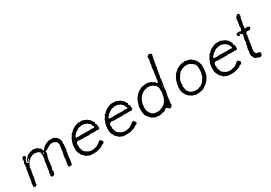

<svg xmlns="http://www.w3.org/2000/svg" viewBox="20 -1651 3594 2551"><g transform="rotate(-30 1817.0 -376.0)"><path d="M226.1 -425.8 239.7 -431.2H244.1L264.2 -435.1Q271 -435.1 274.9 -439H284.2Q305.2 -439 312.5 -435.1Q319.3 -431.2 325.7 -431.6Q332 -432.1 334 -431.2Q335.9 -430.2 337.4 -428.7Q338.9 -426.8 344.7 -422.9Q350.6 -418.9 355.5 -415.5Q359.4 -412.1 368.2 -406.7Q377 -401.4 379.4 -398.4Q382.8 -393.6 383.8 -390.6Q384.8 -387.7 391.6 -377.9Q397.9 -368.2 397 -363.3Q396 -358.4 400.9 -356Q408.2 -356 411.1 -362.3Q414.1 -368.7 425.8 -382.8Q437.5 -397 444.3 -400.9Q451.2 -404.8 453.1 -405.3Q455.1 -405.3 457.5 -407.2Q460 -409.2 467.8 -416Q479 -425.8 485.4 -425.8Q491.7 -425.8 495.1 -427.7Q501 -432.1 504.4 -432.1H509.8Q511.7 -433.1 515.6 -435.5Q519.5 -438 522.5 -438.5Q524.9 -439 528.8 -438Q532.7 -437 534.2 -437L541 -439H562L569.8 -437L580.1 -439L586.9 -437Q599.1 -439 601.1 -438.5Q602.5 -437.5 606.4 -431.6Q610.4 -425.8 615.2 -425.8Q621.1 -425.8 627.9 -418.9Q642.1 -411.1 643.1 -409.7Q644 -408.2 646 -403.3Q649.4 -395.5 660.2 -387.2L664.1 -375Q672.4 -366.7 671.9 -355.5Q670.9 -343.8 672.4 -335.9Q673.8 -328.1 673.8 -323.2L670.9 -305.2L675.8 -292L670.9 -280.8V-245.1Q670.9 -241.7 666 -231.9L668.9 -216.8Q668 -213.9 663.6 -209Q659.2 -204.1 659.2 -201.2L658.2 -171.9L653.8 -160.2Q652.8 -156.2 652.3 -147.5Q651.9 -138.7 650.9 -134.8Q649.9 -131.8 647.9 -128.4Q646 -125 647.5 -115.7Q648.9 -106.4 647 -97.7Q645 -88.9 645.5 -85.4Q646 -82 646 -80.1Q641.1 -75.2 641.1 -68.8L643.1 -55.7L638.2 -42Q637.2 -40 637.7 -34.7Q638.2 -29.3 638.2 -26.9L632.8 -16.1Q629.9 -7.8 627.4 -4.9Q625 -2 611.8 0L594.7 -2.9Q592.3 -2.9 589.4 -2.4Q586.4 -2 583 -4.9Q579.6 -10.3 580.1 -20.5Q581.1 -30.8 581.1 -43.9Q581.1 -67.4 588.9 -75.2Q589.8 -79.1 589.8 -87.4Q589.8 -95.7 590.8 -100.1L596.2 -110.8L594.2 -123L593.3 -139.6L596.2 -152.8Q597.2 -153.3 596.7 -157.2Q596.2 -161.1 599.1 -167Q602.1 -172.9 601.6 -184.1Q600.6 -194.8 608.9 -203.1Q608.9 -206.5 608.9 -210Q614.7 -221.2 611.8 -228.5Q608.9 -236.3 609.9 -240.2Q611.3 -244.1 615.2 -254.9Q619.1 -265.6 619.1 -271L617.2 -291L622.1 -303.2Q625.5 -328.6 620.1 -337.4Q614.7 -346.2 614.3 -351.6Q613.3 -362.8 602.1 -368.7Q590.8 -374.5 589.4 -376Q587.9 -377 585.4 -377Q583 -377 580.6 -377.9Q578.1 -378.9 571.8 -383.8Q565.4 -389.2 554.7 -387.2Q543.9 -385.3 541 -384.8L526.9 -390.1Q522 -389.6 514.2 -383.8Q505.9 -377.9 504.9 -377.4Q503.9 -377 502 -377Q500 -377 498 -377Q498 -373 480.5 -365.2Q462.9 -356.9 460 -355.5Q456.1 -353 454.1 -348.1Q452.6 -342.8 446.8 -344.2Q439 -346.7 435.5 -342.3Q432.1 -337.9 427.2 -338.4Q422.4 -339.4 417.5 -332Q413.1 -324.2 418.9 -317.4Q424.8 -310.5 423.3 -307.6Q421.9 -304.7 419.4 -300.8Q417 -296.9 416.5 -295.4Q416 -293.9 416 -290.5Q416 -287.1 415 -286.1L408.2 -270V-265.1Q400.9 -257.8 400.9 -247.6Q400.9 -237.3 399.9 -233.9L395 -224.1V-209L390.1 -199.2L395 -182.1L388.2 -166Q387.2 -164.1 388.7 -160.6Q390.1 -157.2 389.6 -155.3Q388.2 -149.4 385.7 -145Q383.3 -140.6 385.7 -136.7Q388.2 -132.3 388.2 -128.4Q388.2 -124.5 381.8 -120.1Q380.9 -117.2 381.8 -109.4Q382.8 -101.6 381.8 -98.1Q380.9 -95.2 374 -86.4Q367.2 -77.6 370.1 -72.3Q373 -66.9 376 -58.6Q378.9 -50.3 376 -46.9Q368.7 -39.6 369.6 -28.8Q370.6 -18.1 367.7 -16.6Q365.2 -15.1 364.3 -14.2Q363.3 -13.7 360.8 -9.8Q358.9 -5.9 357.4 -4.9Q353 -2 351.1 -2.4Q349.1 -2.9 344.2 -0.5Q338.9 2 337.4 1.5Q335.9 1 332.5 -0.5Q329.1 -2 328.6 -2.4Q328.1 -2.9 322.3 -2.9Q316.4 -2.9 314.9 -4.9Q313 -7.8 313 -23.9L315.9 -44.9L314.9 -57.1L319.8 -71.8V-76.7Q319.8 -80.1 320.8 -81.1L328.1 -97.2L325.2 -110.8Q328.1 -113.8 329.6 -126Q331.1 -138.2 332.5 -143.1Q334 -147.9 333.5 -153.8Q333 -160.2 333.5 -163.1Q334 -166 336.9 -170.4Q339.8 -174.8 340.8 -179.7Q341.8 -184.6 340.3 -198.2Q338.9 -212.4 340.8 -217.8Q340.8 -223.6 346.2 -227.1Q346.2 -230 345.7 -235.4Q345.2 -240.2 346.2 -243.2Q347.2 -246.1 350.1 -251Q353 -255.9 353 -258.8Q355 -261.7 354 -272.9Q353 -284.2 353.5 -286.6Q354 -289.1 358.9 -298.8Q358.9 -299.8 356.9 -301.8L354 -314.9Q356 -316.9 356 -320.8L354 -335Q354 -352.5 351.1 -356.4Q348.6 -359.4 342.8 -363.3Q336.9 -367.2 331.5 -369.6Q326.2 -372.1 323.7 -374Q316.4 -379.9 296.4 -379.9L278.8 -384.8L264.2 -382.8Q249 -381.8 248 -381.8L238.3 -377Q236.8 -377 235.4 -377Q232.9 -377 227.1 -371.6Q221.2 -366.2 210 -362.3Q199.2 -358.9 196.3 -356.9Q193.4 -355 189.9 -349.1Q187 -342.8 185.1 -340.8Q183.1 -338.9 178.7 -336.9Q173.8 -335 172.9 -334Q171.9 -333 170.9 -330.6Q169.9 -328.1 168.9 -327.1Q168 -326.2 165 -323.7Q161.1 -320.3 159.2 -313Q157.7 -305.7 152.3 -300.8Q147 -295.9 145.5 -293Q144 -290 142.1 -282.2Q139.2 -271 135.3 -266.1Q130.9 -261.2 130.9 -252.4V-241.2L127 -229Q126 -225.6 126.5 -216.8Q127 -208 127 -204.1Q122.1 -199.2 122.1 -196.8L118.2 -165Q118.2 -164.1 115.2 -158.7Q112.3 -153.3 111.8 -138.2Q113.8 -126.5 113.8 -124L107.9 -112.8V-99.1Q107.9 -94.7 104 -86.4Q100.1 -78.1 100.6 -67.9Q101.1 -57.6 96.2 -49.3Q91.3 -41.5 92.8 -29.8Q93.8 -18.1 92.3 -12.2Q90.8 -5.9 85 -2.9Q79.1 0 74.7 2.4Q70.3 4.9 66.9 4.9L56.2 1Q55.2 0 49.3 -1Q43.5 -2 42 -4.4Q40 -6.8 42 -14.6Q43.9 -22.5 43.9 -24.9V-47.9Q43 -58.1 43.9 -59.6Q44.9 -61 48.8 -65.9Q52.7 -70.8 51.8 -80.6Q50.3 -90.8 54.7 -96.2Q59.1 -102.1 59.1 -104L57.1 -120.1L62 -134.8L60.1 -146L64.9 -160.2Q64.9 -161.1 64.5 -165.5Q64 -169.9 64.9 -171.4Q65.9 -172.9 67.4 -175.3Q69.8 -179.2 69.8 -189.5V-199.2L71.8 -209Q72.8 -210.9 72.3 -215.8Q71.8 -220.7 74.7 -224.6Q78.1 -228.5 77.6 -240.7Q77.1 -252.9 77.6 -256.8Q78.1 -260.7 83.5 -267.6Q88.9 -274.4 89.8 -277.8L85 -288.1L89.8 -300.8Q90.8 -305.7 89.4 -322.3Q87.9 -338.9 90.8 -342.8Q90.8 -346.7 98.6 -354.5Q106.4 -362.3 103 -373Q99.1 -379.9 99.1 -382.8L103 -394V-397.5Q103 -402.3 105.5 -406.2Q107.9 -410.2 108.9 -412.1Q109.9 -414.1 110.4 -415.5Q110.8 -417 111.8 -418Q130.9 -434.1 147 -418Q151.9 -413.1 154.3 -407.2Q156.7 -401.4 152.3 -395Q147.9 -387.7 146 -383.8Q144 -379.9 142.6 -378.9Q141.1 -377.9 137.7 -376.5Q131.8 -374 131.8 -369.6V-365.2Q121.6 -331.1 125 -326.7Q128.4 -322.3 133.3 -320.3Q138.2 -318.8 139.2 -315.9Q143.1 -313 146 -313Q148.4 -315.4 152.8 -322.8Q156.7 -330.1 159.7 -333.5Q162.6 -336.9 173.8 -352.1Q173.8 -354 170.4 -360.4Q167 -366.2 165.5 -367.2Q164.1 -368.2 162.1 -366.2Q160.2 -364.3 160.2 -362.3Q160.2 -360.4 160.6 -353.5Q161.1 -347.2 160.6 -346.7Q160.2 -346.2 152.3 -335.4Q144.5 -325.2 140.6 -330.1Q136.7 -335 137.2 -336.9Q138.2 -338.9 141.1 -341.8Q145.5 -346.2 144.5 -355Q143.6 -363.8 150.9 -370.1Q158.2 -376 159.2 -377.4Q160.2 -378.9 169.9 -386.2Q176.8 -399.9 185.1 -405.3Q193.4 -410.6 206.5 -418Q221.2 -425.8 226.1 -425.8ZM377 -335Q370.1 -332 373 -323.2Q377 -318.4 381.8 -319.3Q386.7 -320.3 387.7 -326.2Q388.7 -331.1 384.8 -334Q381.8 -336.9 377 -335Z M949.7 -439Q957 -439 972.7 -446.8H988.8Q1010.7 -446.8 1017.6 -446.3Q1024.4 -445.8 1032.2 -446.8Q1040 -447.8 1047.9 -445.8Q1054.7 -443.8 1055.7 -443.8L1073.7 -434.1H1076.7L1094.7 -425.8H1098.1Q1105 -425.8 1135.7 -397Q1150.4 -389.6 1150.4 -381.8V-376Q1152.3 -374 1157.7 -370.1Q1163.1 -366.2 1164.1 -360.8Q1165 -354 1171.9 -346.7Q1179.2 -339.4 1173.3 -327.1Q1167.5 -314.9 1175.8 -314.9H1177.7Q1183.6 -313 1183.6 -305.2Q1183.6 -297.4 1188.5 -290V-274.9Q1188.5 -273.4 1189.5 -261.7Q1190.4 -250 1189 -246.6Q1187.5 -243.2 1186.5 -242.2Q1185.5 -241.2 1183.1 -240.2Q1180.7 -239.3 1172.9 -234.4Q1165 -229.5 1154.8 -232.9L1139.6 -237.8L1129.4 -234.9Q1119.6 -234.9 1110.4 -234.9L1081.1 -233.9Q1073.7 -233.9 1067.4 -234.9L1054.7 -240.2L1040.5 -232.9Q1038.6 -231.9 1035.2 -233.4Q1031.7 -234.9 1030.8 -234.9L1017.6 -231.9L999 -234.9L983.4 -232.9L973.6 -234.9H951.7L946.8 -236.8L940.4 -234.9Q930.7 -234.9 920.4 -234.4Q910.2 -233.9 903.8 -235.8Q897.5 -237.8 895 -236.8Q890.1 -234.9 885.7 -234.9Q881.3 -234.9 874.5 -240.2Q859.9 -242.7 856.4 -239.3Q851.6 -234.9 848.1 -234.9H844.7Q838.9 -231.9 835.4 -225.1Q825.7 -201.2 827.6 -189.9L832.5 -176.8Q825.7 -147 837.9 -130.9Q840.3 -127.4 840.3 -122.6V-118.2Q842.3 -112.8 845.2 -107.9Q848.6 -103 848.1 -99.1Q847.7 -93.8 852.1 -90.8Q856.4 -87.9 866.7 -77.6Q877 -67.4 880.9 -66.4Q884.8 -65.4 886.7 -64Q888.7 -63 891.6 -59.6Q894.5 -56.2 896.5 -55.2Q898.4 -54.2 902.3 -53.2Q906.2 -52.2 913.6 -48.3Q920.9 -44.4 926.8 -43.9L944.3 -40Q958 -37.1 970.7 -39.1Q983.4 -41 988.3 -41Q993.2 -41 994.6 -41.5Q998 -42.5 1001.5 -44.9Q1004.9 -47.4 1013.2 -45.9Q1021 -44.9 1036.6 -52.7Q1052.7 -61 1059.1 -66.4Q1065.4 -71.8 1067.9 -72.3Q1074.7 -74.2 1078.1 -78.6Q1081.5 -83 1082.5 -84Q1083.5 -85 1087.4 -87.4Q1091.8 -89.8 1096.7 -94.7Q1101.6 -99.6 1106.4 -101.1L1119.6 -98.1Q1128.4 -98.1 1129.4 -96.7Q1130.4 -95.7 1131.8 -90.8Q1133.8 -85 1139.6 -79.6Q1157.2 -64.5 1134.8 -43.9Q1124.5 -36.1 1118.2 -36.1Q1111.8 -36.1 1106.9 -32.2Q1101.6 -28.3 1090.8 -19Q1080.1 -10.3 1067.4 -9.8Q1056.2 -4.9 1050.8 -3.9Q1045.4 -2.9 1040 0Q1034.7 2.9 1029.3 2.9Q1023.4 2.9 1020.5 3.4Q1017.6 3.9 1011.2 6.8Q1004.9 9.8 1001.5 9.8L986.3 7.8L978.5 9.8Q951.7 9.8 924.8 9.8L917.5 7.8Q898.9 7.8 892.1 3.9Q884.8 0 876 -3.4Q867.2 -6.8 866.7 -7.8Q855.5 -9.8 850.6 -13.2Q845.7 -16.6 837.4 -28.3Q829.6 -40 825.7 -42Q821.8 -43.9 818.8 -45.9Q815.4 -47.9 807.6 -56.6Q799.8 -65.4 798.8 -67.9Q797.9 -69.3 798.8 -74.2Q799.3 -79.1 797.9 -81.1Q796.4 -83 786.6 -92.8L785.6 -102.1Q776.9 -110.8 777.3 -116.7Q778.3 -122.1 778.3 -124L773.4 -132.8Q771.5 -138.7 771.5 -146.5L773.4 -176.8L770.5 -190.9L775.4 -207Q775.4 -208 773.9 -212.4Q772.5 -216.8 773.4 -225.1Q780.8 -237.8 780.8 -248.5Q780.8 -259.3 787.1 -269.5Q793.5 -279.8 793.5 -283.7Q793.5 -287.1 793.9 -288.1Q794.4 -289.1 795.4 -290.5Q796.4 -292 797.4 -293.5Q798.3 -294.9 798.8 -296.4Q799.3 -297.9 798.8 -301.3Q798.8 -304.7 800.8 -308.6Q802.7 -312.5 812 -324.2Q824.2 -339.4 826.2 -347.2Q827.6 -355 835.4 -363.8Q843.8 -372.1 849.1 -373.5Q854.5 -375 856 -376.5Q858.4 -378.9 861.8 -385.7Q865.2 -392.6 871.6 -395.5Q879.9 -399.4 891.1 -410.2Q902.3 -420.9 913.6 -420.9Q917 -422.4 931.6 -433.1L939.5 -434.1Q944.8 -434.1 949.7 -439ZM946.8 -289.1Q953.6 -287.1 969.7 -287.1L978.5 -285.2L997.6 -289.1Q998.5 -289.1 1010.7 -284.2L1028.3 -287.1L1039.6 -284.2L1049.8 -286.1L1058.6 -284.2L1072.8 -288.1Q1074.7 -288.1 1079.1 -287.1Q1083.5 -286.1 1090.3 -288.1Q1097.7 -290 1100.1 -289.6Q1102.5 -289.1 1107.4 -287.6Q1112.3 -286.1 1119.6 -284.2Q1127 -282.2 1132.8 -285.6Q1138.7 -289.1 1139.6 -294.9Q1140.1 -300.8 1133.3 -308.6Q1126.5 -316.4 1126.5 -322.8V-330.1Q1125.5 -333 1121.1 -337.9Q1116.7 -342.8 1112.8 -348.6Q1106 -359.4 1098.6 -359.9Q1096.7 -362.3 1088.4 -371.1Q1080.1 -379.9 1070.8 -379.9Q1069.3 -381.3 1062.5 -384.8Q1053.7 -384.8 1050.3 -388.7Q1046.9 -392.6 1044.9 -392.1Q1022 -392.1 1010.3 -394.5Q998.5 -397 996.6 -394Q981.4 -388.2 978.5 -387.2L966.8 -388.2Q956.1 -388.2 947.8 -379.9Q940.4 -379.9 936.5 -376Q933.6 -375 906.7 -354Q904.8 -353 898.4 -351.6Q892.1 -350.1 888.7 -343.3Q885.7 -335.9 882.8 -333.5Q879.9 -331.1 876.5 -327.6Q864.7 -317.4 858.4 -307.1V-299.8Q857.4 -298.8 857.4 -296.9L856.4 -293Q857.9 -284.7 865.2 -286.6Q872.6 -289.1 874.5 -288.1L895.5 -284.2L921.4 -287.1L931.6 -286.1Z M1457.5 -439Q1464.8 -439 1480.5 -446.8H1496.6Q1518.6 -446.8 1525.4 -446.3Q1532.2 -445.8 1540 -446.8Q1547.9 -447.8 1555.7 -445.8Q1562.5 -443.8 1563.5 -443.8L1581.5 -434.1H1584.5L1602.5 -425.8H1606Q1612.8 -425.8 1643.6 -397Q1658.2 -389.6 1658.2 -381.8V-376Q1660.2 -374 1665.5 -370.1Q1670.9 -366.2 1671.9 -360.8Q1672.9 -354 1679.7 -346.7Q1687 -339.4 1681.2 -327.1Q1675.3 -314.9 1683.6 -314.9H1685.5Q1691.4 -313 1691.4 -305.2Q1691.4 -297.4 1696.3 -290V-274.9Q1696.3 -273.4 1697.3 -261.7Q1698.2 -250 1696.8 -246.6Q1695.3 -243.2 1694.3 -242.2Q1693.4 -241.2 1690.9 -240.2Q1688.5 -239.3 1680.7 -234.4Q1672.9 -229.5 1662.6 -232.9L1647.5 -237.8L1637.2 -234.9Q1627.4 -234.9 1618.2 -234.9L1588.9 -233.9Q1581.5 -233.9 1575.2 -234.9L1562.5 -240.2L1548.3 -232.9Q1546.4 -231.9 1543 -233.4Q1539.6 -234.9 1538.6 -234.9L1525.4 -231.9L1506.8 -234.9L1491.2 -232.9L1481.4 -234.9H1459.5L1454.6 -236.8L1448.2 -234.9Q1438.5 -234.9 1428.2 -234.4Q1418 -233.9 1411.6 -235.8Q1405.3 -237.8 1402.8 -236.8Q1397.9 -234.9 1393.6 -234.9Q1389.2 -234.9 1382.3 -240.2Q1367.7 -242.7 1364.3 -239.3Q1359.4 -234.9 1356 -234.9H1352.5Q1346.7 -231.9 1343.3 -225.1Q1333.5 -201.2 1335.4 -189.9L1340.3 -176.8Q1333.5 -147 1345.7 -130.9Q1348.1 -127.4 1348.1 -122.6V-118.2Q1350.1 -112.8 1353 -107.9Q1356.4 -103 1356 -99.1Q1355.5 -93.8 1359.9 -90.8Q1364.3 -87.9 1374.5 -77.6Q1384.8 -67.4 1388.7 -66.4Q1392.6 -65.4 1394.5 -64Q1396.5 -63 1399.4 -59.6Q1402.3 -56.2 1404.3 -55.2Q1406.2 -54.2 1410.2 -53.2Q1414.1 -52.2 1421.4 -48.3Q1428.7 -44.4 1434.6 -43.9L1452.1 -40Q1465.8 -37.1 1478.5 -39.1Q1491.2 -41 1496.1 -41Q1501 -41 1502.4 -41.5Q1505.9 -42.5 1509.3 -44.9Q1512.7 -47.4 1521 -45.9Q1528.8 -44.9 1544.4 -52.7Q1560.5 -61 1566.9 -66.4Q1573.2 -71.8 1575.7 -72.3Q1582.5 -74.2 1585.9 -78.6Q1589.4 -83 1590.3 -84Q1591.3 -85 1595.2 -87.4Q1599.6 -89.8 1604.5 -94.7Q1609.4 -99.6 1614.3 -101.1L1627.4 -98.1Q1636.2 -98.1 1637.2 -96.7Q1638.2 -95.7 1639.6 -90.8Q1641.6 -85 1647.5 -79.6Q1665 -64.5 1642.6 -43.9Q1632.3 -36.1 1626 -36.1Q1619.6 -36.1 1614.7 -32.2Q1609.4 -28.3 1598.6 -19Q1587.9 -10.3 1575.2 -9.8Q1564 -4.9 1558.6 -3.9Q1553.2 -2.9 1547.9 0Q1542.5 2.9 1537.1 2.9Q1531.2 2.9 1528.3 3.4Q1525.4 3.9 1519 6.8Q1512.7 9.8 1509.3 9.8L1494.1 7.8L1486.3 9.8Q1459.5 9.8 1432.6 9.8L1425.3 7.8Q1406.7 7.8 1399.9 3.9Q1392.6 0 1383.8 -3.4Q1375 -6.8 1374.5 -7.8Q1363.3 -9.8 1358.4 -13.2Q1353.5 -16.6 1345.2 -28.3Q1337.4 -40 1333.5 -42Q1329.6 -43.9 1326.7 -45.9Q1323.2 -47.9 1315.4 -56.6Q1307.6 -65.4 1306.6 -67.9Q1305.7 -69.3 1306.6 -74.2Q1307.1 -79.1 1305.7 -81.1Q1304.2 -83 1294.4 -92.8L1293.5 -102.1Q1284.7 -110.8 1285.2 -116.7Q1286.1 -122.1 1286.1 -124L1281.2 -132.8Q1279.3 -138.7 1279.3 -146.5L1281.2 -176.8L1278.3 -190.9L1283.2 -207Q1283.2 -208 1281.7 -212.4Q1280.3 -216.8 1281.2 -225.1Q1288.6 -237.8 1288.6 -248.5Q1288.6 -259.3 1294.9 -269.5Q1301.3 -279.8 1301.3 -283.7Q1301.3 -287.1 1301.8 -288.1Q1302.2 -289.1 1303.2 -290.5Q1304.2 -292 1305.2 -293.5Q1306.2 -294.9 1306.6 -296.4Q1307.1 -297.9 1306.6 -301.3Q1306.6 -304.7 1308.6 -308.6Q1310.5 -312.5 1319.8 -324.2Q1332 -339.4 1334 -347.2Q1335.4 -355 1343.3 -363.8Q1351.6 -372.1 1356.9 -373.5Q1362.3 -375 1363.8 -376.5Q1366.2 -378.9 1369.6 -385.7Q1373 -392.6 1379.4 -395.5Q1387.7 -399.4 1398.9 -410.2Q1410.2 -420.9 1421.4 -420.9Q1424.8 -422.4 1439.5 -433.1L1447.3 -434.1Q1452.6 -434.1 1457.5 -439ZM1454.6 -289.1Q1461.4 -287.1 1477.5 -287.1L1486.3 -285.2L1505.4 -289.1Q1506.3 -289.1 1518.6 -284.2L1536.1 -287.1L1547.4 -284.2L1557.6 -286.1L1566.4 -284.2L1580.6 -288.1Q1582.5 -288.1 1586.9 -287.1Q1591.3 -286.1 1598.1 -288.1Q1605.5 -290 1607.9 -289.6Q1610.4 -289.1 1615.2 -287.6Q1620.1 -286.1 1627.4 -284.2Q1634.8 -282.2 1640.6 -285.6Q1646.5 -289.1 1647.5 -294.9Q1647.9 -300.8 1641.1 -308.6Q1634.3 -316.4 1634.3 -322.8V-330.1Q1633.3 -333 1628.9 -337.9Q1624.5 -342.8 1620.6 -348.6Q1613.8 -359.4 1606.4 -359.9Q1604.5 -362.3 1596.2 -371.1Q1587.9 -379.9 1578.6 -379.9Q1577.1 -381.3 1570.3 -384.8Q1561.5 -384.8 1558.1 -388.7Q1554.7 -392.6 1552.7 -392.1Q1529.8 -392.1 1518.1 -394.5Q1506.3 -397 1504.4 -394Q1489.3 -388.2 1486.3 -387.2L1474.6 -388.2Q1463.9 -388.2 1455.6 -379.9Q1448.2 -379.9 1444.3 -376Q1441.4 -375 1414.6 -354Q1412.6 -353 1406.2 -351.6Q1399.9 -350.1 1396.5 -343.3Q1393.6 -335.9 1390.6 -333.5Q1387.7 -331.1 1384.3 -327.6Q1372.6 -317.4 1366.2 -307.1V-299.8Q1365.2 -298.8 1365.2 -296.9L1364.3 -293Q1365.7 -284.7 1373 -286.6Q1380.4 -289.1 1382.3 -288.1L1403.3 -284.2L1429.2 -287.1L1439.5 -286.1Z M2173.3 -393.1Q2173.3 -399.4 2174.3 -407.2Q2175.3 -415 2175.3 -437L2183.1 -459L2181.2 -473.1L2185.1 -483.9Q2186 -487.3 2185.5 -494.1Q2185.1 -504.4 2189.9 -519.5Q2194.8 -534.7 2193.8 -546.4Q2193.4 -558.6 2193.4 -564Q2198.2 -568.8 2198.2 -571.3Q2198.2 -574.2 2197.3 -576.2Q2196.3 -578.1 2194.8 -580.1Q2193.4 -582 2194.3 -584L2201.2 -601.1V-613.8Q2206.1 -618.2 2206.1 -624V-648.9Q2207 -650.9 2209 -654.3Q2210.9 -658.2 2211.9 -660.2Q2212.9 -662.1 2211.9 -668Q2211.4 -673.8 2212.4 -675.8L2221.2 -706.1L2216.3 -721.2L2219.2 -734.9V-744.6Q2219.2 -755.9 2247.1 -767.1Q2248 -769 2258.3 -765.1Q2286.1 -760.3 2288.1 -743.2Q2289.1 -739.3 2284.7 -732.9Q2280.3 -726.6 2279.8 -712.4Q2279.3 -698.2 2271 -682.1Q2270 -677.7 2270.5 -669.9Q2271 -662.1 2271 -658.2L2263.2 -634.8Q2263.2 -631.8 2264.6 -627.9Q2266.1 -624 2265.6 -622.1Q2265.1 -620.1 2263.2 -617.2Q2261.2 -614.3 2260.7 -612.3Q2260.3 -610.4 2260.7 -606.4Q2261.2 -602.1 2260.3 -600.6Q2259.3 -599.1 2256.3 -596.2Q2253.4 -593.3 2253.4 -590.8L2255.4 -580.1Q2256.8 -557.6 2251 -548.3Q2245.1 -539.1 2245.1 -535.2L2247.1 -519L2241.2 -505.9Q2240.2 -502 2240.2 -493.7V-480Q2239.3 -479 2238.8 -477.5Q2238.3 -476.1 2236.3 -473.1Q2234.4 -470.2 2234.4 -467.8L2235.4 -443.8Q2234.4 -441.9 2230.5 -436.5Q2226.6 -431.2 2226.1 -427.2Q2225.1 -423.3 2226.1 -410.2Q2227.1 -397 2227.1 -391.1Q2222.2 -381.3 2222.2 -380.9L2219.2 -342.8Q2219.2 -339.8 2216.3 -333.5Q2213.4 -327.1 2213.9 -321.3Q2214.4 -315.4 2213.9 -313.5Q2213.4 -311 2211.9 -307.1Q2209 -299.8 2208.5 -287.1Q2208 -274.4 2204.6 -262.2Q2201.2 -249.5 2204.1 -246.1Q2205.6 -227.5 2201.7 -219.7Q2197.3 -211.9 2196.3 -209Q2195.3 -206.1 2195.8 -198.7Q2196.8 -186.5 2191.4 -176.3Q2186 -165.5 2186 -145L2182.1 -124L2183.1 -113.8V-108.9Q2181.2 -91.8 2180.2 -87.9L2176.3 -77.1Q2175.3 -75.2 2175.8 -69.8Q2176.3 -64.5 2174.8 -57.6Q2173.3 -51.3 2174.8 -44.9Q2176.3 -38.6 2173.3 -32.7Q2170.4 -26.9 2170.4 -24.9V-22Q2154.3 -5.9 2150.4 -5.9L2147 -4.9Q2146 -4.9 2141.6 -2.4Q2132.3 2.4 2124.5 -7.3Q2118.7 -16.6 2106 -22Q2105 -22.9 2101.6 -27.8Q2098.1 -32.7 2095.2 -33.2L2078.1 -25.9H2075.2Q2068.8 -22.5 2061.5 -14.2Q2054.2 -5.9 2049.3 -5.9L2034.2 -1L2022.9 -2.9Q2017.1 -1 1997.6 5.9Q1978 12.7 1966.3 10.7Q1954.1 8.8 1951.7 8.3Q1949.2 7.8 1947.3 7.3Q1945.3 6.8 1943.4 6.8L1923.3 5.9Q1909.2 8.3 1899.4 1Q1889.2 -5.9 1884.3 -7.8Q1878.9 -9.8 1868.2 -15.6Q1857.4 -21.5 1850.6 -26.4Q1843.8 -31.7 1833 -47.4Q1822.3 -63 1817.4 -65.9Q1812.5 -68.8 1808.6 -76.7Q1805.2 -84 1804.7 -85.4Q1804.2 -86.9 1799.8 -92.8Q1792 -103 1793 -115.2Q1793.9 -127.4 1792 -130.9Q1790 -134.3 1785.2 -144Q1785.2 -147.9 1787.1 -166L1785.2 -186L1788.1 -193.8Q1788.1 -198.7 1787.1 -212.4Q1786.1 -226.1 1787.1 -230Q1788.1 -233.9 1793 -241.2V-252Q1798.8 -259.8 1800.3 -265.6Q1802.2 -272 1803.2 -274.4Q1804.2 -276.9 1807.6 -290Q1811 -303.2 1815.4 -309.1Q1819.3 -314.5 1819.3 -321.8Q1825.2 -333 1835 -344.7Q1844.7 -356.4 1848.6 -361.8Q1852.1 -367.2 1854 -370.1Q1856 -373 1863.8 -378.9Q1871.6 -384.8 1876 -390.6Q1880.9 -397 1884.3 -399.9Q1887.7 -402.8 1898.9 -409.2Q1910.2 -415 1926.8 -424.8Q1943.4 -434.6 1949.7 -435.1L1959 -436H1963.9Q1968.3 -436 1980 -441.9H1992.7Q2003.9 -441.9 2017.1 -444.8Q2030.3 -447.8 2036.1 -446.8L2047.4 -441.9Q2077.1 -442.4 2107.4 -418.9Q2119.1 -410.2 2126 -408.2Q2132.8 -406.7 2137.2 -401.9Q2142.1 -397 2144.5 -393.1Q2147 -389.2 2147.9 -386.2Q2149.4 -382.8 2151.4 -379.9Q2153.3 -377 2158.2 -377Q2163.1 -377 2165 -378.9Q2167 -380.9 2167.5 -383.3Q2168 -385.7 2168.9 -387.2Q2168.9 -388.7 2173.3 -393.1ZM2194.3 -314.9Q2187.5 -313 2189 -304.2Q2189 -300.3 2193.4 -300.8Q2199.2 -301.8 2196.3 -313ZM2003.9 -394Q1998 -386.2 1990.2 -386.2L1974.1 -384.8Q1973.1 -384.8 1970.7 -382.8Q1966.8 -379.9 1961.9 -380.4Q1950.7 -381.8 1915 -351.1Q1913.1 -349.1 1905.3 -344.7Q1897.5 -340.3 1895.5 -335Q1893.1 -329.6 1882.8 -316.9Q1873 -303.7 1873 -298.3Q1873 -293 1872.1 -291Q1871.1 -289.1 1869.6 -287.1Q1868.2 -285.2 1865.7 -283.2Q1863.3 -281.2 1861.8 -278.8Q1860.4 -276.4 1859.9 -272.9Q1859.4 -270 1856.4 -265.1Q1853.5 -259.8 1853.5 -253.9Q1853 -248 1852.1 -246.1L1847.2 -233.9V-207Q1847.2 -201.7 1842.3 -187L1845.2 -168.9L1843.3 -160.2L1847.2 -140.1Q1848.1 -138.2 1847.7 -133.3Q1847.2 -128.4 1867.2 -98.1Q1880.4 -74.2 1887.2 -69.3Q1894 -64.5 1905.3 -59.6Q1916.5 -55.2 1926.3 -49.8Q1940.9 -46.9 1950.2 -46.9L1958 -44.9L1975.1 -46.9L1985.4 -44.9L1993.2 -46.9H1999Q2005.9 -46.9 2010.7 -50.3Q2015.6 -53.7 2018.1 -54.7Q2020 -55.7 2022.9 -55.2Q2026.4 -55.2 2027.3 -55.7Q2028.3 -56.2 2030.8 -58.6Q2035.2 -63 2039.6 -63H2043.9Q2045.9 -64 2047.9 -65.4Q2049.8 -66.9 2052.2 -67.9Q2054.2 -68.8 2056.2 -70.8Q2058.6 -72.3 2065.4 -76.2Q2072.3 -80.1 2075.2 -82Q2078.1 -84 2083 -89.4Q2087.9 -94.7 2089.8 -96.7Q2091.8 -98.6 2095.2 -100.6Q2098.1 -102.1 2099.1 -103.5Q2100.1 -105 2101.6 -108.4Q2103 -111.3 2106.9 -118.2Q2110.4 -125 2116.2 -134.8Q2122.1 -144.5 2126 -148.9Q2127.9 -152.8 2131.3 -168Q2134.8 -183.1 2139.2 -188Q2140.1 -192.4 2140.6 -202.1Q2141.1 -214.4 2147 -231.9V-246.1L2149.4 -262.2Q2146 -274.4 2146 -280.3L2147 -303.2Q2147 -315.4 2146 -317.4Q2145 -319.3 2140.6 -321.8Q2133.8 -326.7 2132.8 -338.4Q2131.8 -350.1 2127.4 -351.6Q2114.7 -355.5 2113.8 -358.4Q2113.3 -360.8 2112.3 -361.8Q2110.4 -362.8 2108.9 -363.8Q2107.4 -365.2 2104.5 -366.2Q2101.6 -367.2 2093.3 -374Q2084.5 -380.9 2078.1 -381.3Q2072.3 -382.3 2066.4 -387.2Q2060.5 -392.1 2058.6 -392.6Q2056.6 -393.1 2049.8 -392.1Q2043 -391.1 2037.1 -391.1Q2031.2 -391.1 2018.6 -393.6Q2005.9 -396 2003.9 -394Z M2370.1 -194.8Q2377 -215.3 2377 -226.6Q2377 -237.8 2381.8 -245.6Q2386.7 -253.4 2385.7 -260.3Q2385.3 -267.1 2386.2 -269.5Q2387.2 -272 2390.6 -276.4Q2396 -283.2 2396.5 -294.4Q2397 -306.2 2404.3 -311.5Q2411.1 -317.4 2414.6 -327.6Q2418 -337.9 2422.9 -344.2Q2428.2 -350.1 2429.2 -352.1Q2430.2 -354 2432.1 -357.4Q2434.1 -360.8 2436.5 -365.7Q2439 -370.6 2444.8 -372.1Q2450.2 -373 2452.1 -375Q2454.1 -377 2456.1 -381.3Q2458 -385.7 2460 -388.2L2470.2 -393.1Q2495.1 -418 2500 -418H2507.3Q2514.2 -424.8 2520 -424.8Q2525.9 -424.8 2534.7 -432.1Q2543.5 -439.5 2551.8 -438.5Q2559.6 -438 2561.5 -438Q2563.5 -438 2571.3 -443.8H2586.4Q2606.9 -443.8 2612.3 -449.2Q2615.2 -450.2 2620.1 -447.3Q2625 -444.3 2626 -443.8L2638.2 -445.8Q2641.1 -445.8 2645 -441.4Q2648.9 -437 2659.2 -438Q2668.9 -439 2672.9 -438.5Q2676.8 -438 2683.1 -432.1L2690.9 -431.2Q2694.8 -431.2 2696.3 -428.2Q2697.8 -424.3 2702.1 -422.9Q2706.5 -421.4 2712.9 -415Q2719.2 -408.7 2725.1 -405.3Q2731.4 -401.9 2737.3 -394Q2743.2 -386.2 2748 -382.8Q2752.9 -378.9 2753.9 -377L2755.4 -370.1Q2757.3 -367.2 2761.2 -363.3Q2765.1 -359.4 2768.1 -355.5Q2771 -351.1 2772.9 -344.2Q2775.4 -336.9 2778.3 -330.6Q2781.2 -324.2 2781.2 -320.3V-315.9L2788.1 -296.9Q2790.5 -276.4 2786.1 -257.3Q2789.1 -245.6 2788.1 -231.9L2783.2 -219.7L2786.1 -204.1Q2786.1 -199.2 2783.2 -199.2Q2783.2 -194.3 2783.2 -189.9Q2780.3 -181.2 2780.8 -175.8Q2781.2 -170.4 2778.3 -165.5Q2775.4 -160.2 2775.9 -152.8Q2776.4 -145.5 2772.9 -141.1Q2768.1 -135.3 2764.6 -124.5Q2761.2 -114.3 2752 -104Q2742.2 -93.8 2742.2 -86.9Q2742.2 -80.1 2733.4 -74.7Q2724.6 -69.3 2723.6 -67.4Q2722.2 -65.4 2721.2 -64Q2720.2 -62 2719.7 -60.5Q2718.8 -57.1 2711.4 -53.7Q2704.1 -50.3 2701.2 -44.4Q2698.2 -38.6 2691.4 -33.2Q2684.1 -27.8 2679.2 -27.8Q2669.4 -24.4 2656.7 -13.2Q2644 -2 2637.2 -2L2624 2.9Q2621.1 3.9 2609.9 4.4Q2598.6 4.9 2596.2 7.8Q2593.3 10.7 2590.8 11.7Q2588.4 12.7 2573.7 11.7Q2559.1 11.2 2555.2 11.2L2538.1 16.1L2531.2 14.2Q2530.3 13.2 2525.9 13.7Q2521.5 14.2 2514.6 10.3Q2507.8 5.9 2500.5 5.9Q2493.2 5.9 2482.4 1.5Q2471.2 -2.9 2468.8 -5.4Q2461.4 -12.7 2445.8 -20.5Q2430.2 -28.3 2426.8 -34.2Q2422.9 -39.6 2420.4 -42Q2418 -44.9 2417 -46.9Q2416 -47.9 2407.7 -53.7Q2399.4 -59.6 2398.4 -67.9Q2397 -76.2 2396.5 -78.6Q2396 -81.1 2395 -83Q2394 -85 2391.6 -85.9Q2380.4 -90.3 2382.3 -99.6Q2383.8 -108.9 2378.9 -114.7Q2374 -120.1 2373 -123Q2372.1 -126 2372.6 -134.8Q2373 -143.6 2373 -147Q2370.1 -149.9 2370.1 -154.8L2372.1 -183.1ZM2650.9 -384.8Q2646.5 -384.8 2640.6 -387.2Q2634.8 -389.6 2630.9 -389.6Q2627 -389.2 2624 -390.6Q2620.1 -392.1 2615.2 -392.1Q2607.4 -389.2 2585 -389.2Q2583 -391.1 2576.2 -391.1L2560.1 -381.8H2554.2Q2550.3 -381.8 2548.8 -381.3Q2547.4 -380.9 2529.3 -369.1Q2510.7 -357.4 2501 -353.5Q2491.2 -350.1 2491.2 -342.8Q2491.2 -338.4 2482.4 -330.6Q2473.6 -323.2 2471.7 -319.3Q2469.2 -315.4 2465.3 -307.6Q2461.9 -298.8 2460 -295.9Q2458 -293 2454.1 -288.1Q2450.2 -283.2 2448.7 -280.3Q2447.3 -277.3 2446.3 -273.4Q2444.8 -267.6 2441.9 -264.6Q2439 -261.7 2439.5 -256.8Q2439.9 -252 2439.5 -250.5Q2439 -249 2437.5 -247.1Q2436 -245.1 2435.1 -243.7Q2434.1 -242.2 2433.6 -240.2Q2433.1 -238.3 2432.1 -233.4Q2431.2 -228.5 2431.6 -212.4Q2432.1 -195.8 2432.1 -189.9L2427.2 -174.8Q2425.8 -161.1 2428.2 -156.7Q2430.2 -152.8 2431.2 -150.4Q2432.1 -147.9 2432.6 -146Q2433.1 -144 2432.6 -138.2Q2432.1 -132.3 2432.1 -129.9L2439 -107.9Q2439.9 -106.9 2439.9 -104.5V-101.1L2452.1 -88.9Q2452.1 -80.1 2460 -75.7Q2467.8 -71.3 2474.6 -63Q2484.9 -50.8 2494.6 -50.8H2498Q2501 -48.8 2504.9 -47.4Q2508.8 -45.9 2512.7 -43Q2517.1 -40 2524.4 -40.5Q2531.2 -41 2546.9 -38.6Q2562.5 -36.1 2571.3 -37.6Q2581.1 -39.1 2584.5 -40.5Q2587.9 -42 2590.8 -42H2596.2L2612.3 -50.8H2618.2Q2622.1 -50.8 2624 -51.8Q2664.1 -70.8 2687 -106Q2691.9 -113.8 2693.4 -115.2V-117.2Q2693.4 -119.1 2703.1 -131.3Q2712.9 -143.6 2713.4 -147.9Q2714.4 -152.3 2716.8 -157.7Q2719.2 -163.1 2719.7 -167.5Q2720.2 -171.9 2720.2 -175.8Q2720.2 -182.6 2725.6 -191.9Q2731 -200.7 2731 -203.1L2731.9 -232.9L2736.3 -246.1L2731 -259.8L2736.3 -273.9Q2736.3 -276.4 2731 -285.2V-304.2Q2722.7 -323.2 2720.7 -332Q2718.8 -340.8 2712.9 -341.8Q2704.1 -343.8 2700.7 -351.6Q2697.3 -359.9 2686 -364.7Q2674.3 -369.1 2665 -377Q2655.8 -384.8 2650.9 -384.8Z M3063 -439Q3070.3 -439 3085.9 -446.8H3102.1Q3124 -446.8 3130.9 -446.3Q3137.7 -445.8 3145.5 -446.8Q3153.3 -447.8 3161.1 -445.8Q3168 -443.8 3168.9 -443.8L3187 -434.1H3189.9L3208 -425.8H3211.4Q3218.3 -425.8 3249 -397Q3263.7 -389.6 3263.7 -381.8V-376Q3265.6 -374 3271 -370.1Q3276.4 -366.2 3277.3 -360.8Q3278.3 -354 3285.2 -346.7Q3292.5 -339.4 3286.6 -327.1Q3280.8 -314.9 3289.1 -314.9H3291Q3296.9 -313 3296.9 -305.2Q3296.9 -297.4 3301.8 -290V-274.9Q3301.8 -273.4 3302.7 -261.7Q3303.7 -250 3302.2 -246.6Q3300.8 -243.2 3299.8 -242.2Q3298.8 -241.2 3296.4 -240.2Q3293.9 -239.3 3286.1 -234.4Q3278.3 -229.5 3268.1 -232.9L3252.9 -237.8L3242.7 -234.9Q3232.9 -234.9 3223.6 -234.9L3194.3 -233.9Q3187 -233.9 3180.7 -234.9L3168 -240.2L3153.8 -232.9Q3151.9 -231.9 3148.4 -233.4Q3145 -234.9 3144 -234.9L3130.9 -231.9L3112.3 -234.9L3096.7 -232.9L3086.9 -234.9H3064.9L3060.1 -236.8L3053.7 -234.9Q3043.9 -234.9 3033.7 -234.4Q3023.4 -233.9 3017.1 -235.8Q3010.7 -237.8 3008.3 -236.8Q3003.4 -234.9 2999 -234.9Q2994.6 -234.9 2987.8 -240.2Q2973.1 -242.7 2969.7 -239.3Q2964.8 -234.9 2961.4 -234.9H2958Q2952.1 -231.9 2948.7 -225.1Q2939 -201.2 2940.9 -189.9L2945.8 -176.8Q2939 -147 2951.2 -130.9Q2953.6 -127.4 2953.6 -122.6V-118.2Q2955.6 -112.8 2958.5 -107.9Q2961.9 -103 2961.4 -99.1Q2960.9 -93.8 2965.3 -90.8Q2969.7 -87.9 2980 -77.6Q2990.2 -67.4 2994.1 -66.4Q2998 -65.4 3000 -64Q3002 -63 3004.9 -59.6Q3007.8 -56.2 3009.8 -55.2Q3011.7 -54.2 3015.6 -53.2Q3019.5 -52.2 3026.9 -48.3Q3034.2 -44.4 3040 -43.9L3057.6 -40Q3071.3 -37.1 3084 -39.1Q3096.7 -41 3101.6 -41Q3106.4 -41 3107.9 -41.5Q3111.3 -42.5 3114.7 -44.9Q3118.2 -47.4 3126.5 -45.9Q3134.3 -44.9 3149.9 -52.7Q3166 -61 3172.4 -66.4Q3178.7 -71.8 3181.2 -72.3Q3188 -74.2 3191.4 -78.6Q3194.8 -83 3195.8 -84Q3196.8 -85 3200.7 -87.4Q3205.1 -89.8 3210 -94.7Q3214.8 -99.6 3219.7 -101.1L3232.9 -98.1Q3241.7 -98.1 3242.7 -96.7Q3243.7 -95.7 3245.1 -90.8Q3247.1 -85 3252.9 -79.6Q3270.5 -64.5 3248 -43.9Q3237.8 -36.1 3231.4 -36.1Q3225.1 -36.1 3220.2 -32.2Q3214.8 -28.3 3204.1 -19Q3193.4 -10.3 3180.7 -9.8Q3169.4 -4.9 3164.1 -3.9Q3158.7 -2.9 3153.3 0Q3147.9 2.9 3142.6 2.9Q3136.7 2.9 3133.8 3.4Q3130.9 3.9 3124.5 6.8Q3118.2 9.8 3114.7 9.8L3099.6 7.8L3091.8 9.8Q3064.9 9.8 3038.1 9.8L3030.8 7.8Q3012.2 7.8 3005.4 3.9Q2998 0 2989.3 -3.4Q2980.5 -6.8 2980 -7.8Q2968.8 -9.8 2963.9 -13.2Q2959 -16.6 2950.7 -28.3Q2942.9 -40 2939 -42Q2935.1 -43.9 2932.1 -45.9Q2928.7 -47.9 2920.9 -56.6Q2913.1 -65.4 2912.1 -67.9Q2911.1 -69.3 2912.1 -74.2Q2912.6 -79.1 2911.1 -81.1Q2909.7 -83 2899.9 -92.8L2898.9 -102.1Q2890.1 -110.8 2890.6 -116.7Q2891.6 -122.1 2891.6 -124L2886.7 -132.8Q2884.8 -138.7 2884.8 -146.5L2886.7 -176.8L2883.8 -190.9L2888.7 -207Q2888.7 -208 2887.2 -212.4Q2885.7 -216.8 2886.7 -225.1Q2894 -237.8 2894 -248.5Q2894 -259.3 2900.4 -269.5Q2906.7 -279.8 2906.7 -283.7Q2906.7 -287.1 2907.2 -288.1Q2907.7 -289.1 2908.7 -290.5Q2909.7 -292 2910.6 -293.5Q2911.6 -294.9 2912.1 -296.4Q2912.6 -297.9 2912.1 -301.3Q2912.1 -304.7 2914.1 -308.6Q2916 -312.5 2925.3 -324.2Q2937.5 -339.4 2939.5 -347.2Q2940.9 -355 2948.7 -363.8Q2957 -372.1 2962.4 -373.5Q2967.8 -375 2969.2 -376.5Q2971.7 -378.9 2975.1 -385.7Q2978.5 -392.6 2984.9 -395.5Q2993.2 -399.4 3004.4 -410.2Q3015.6 -420.9 3026.9 -420.9Q3030.3 -422.4 3044.9 -433.1L3052.7 -434.1Q3058.1 -434.1 3063 -439ZM3060.1 -289.1Q3066.9 -287.1 3083 -287.1L3091.8 -285.2L3110.8 -289.1Q3111.8 -289.1 3124 -284.2L3141.6 -287.1L3152.8 -284.2L3163.1 -286.1L3171.9 -284.2L3186 -288.1Q3188 -288.1 3192.4 -287.1Q3196.8 -286.1 3203.6 -288.1Q3210.9 -290 3213.4 -289.6Q3215.8 -289.1 3220.7 -287.6Q3225.6 -286.1 3232.9 -284.2Q3240.2 -282.2 3246.1 -285.6Q3252 -289.1 3252.9 -294.9Q3253.4 -300.8 3246.6 -308.6Q3239.7 -316.4 3239.7 -322.8V-330.1Q3238.8 -333 3234.4 -337.9Q3230 -342.8 3226.1 -348.6Q3219.2 -359.4 3211.9 -359.9Q3210 -362.3 3201.7 -371.1Q3193.4 -379.9 3184.1 -379.9Q3182.6 -381.3 3175.8 -384.8Q3167 -384.8 3163.6 -388.7Q3160.2 -392.6 3158.2 -392.1Q3135.3 -392.1 3123.5 -394.5Q3111.8 -397 3109.9 -394Q3094.7 -388.2 3091.8 -387.2L3080.1 -388.2Q3069.3 -388.2 3061 -379.9Q3053.7 -379.9 3049.8 -376Q3046.9 -375 3020 -354Q3018.1 -353 3011.7 -351.6Q3005.4 -350.1 3002 -343.3Q2999 -335.9 2996.1 -333.5Q2993.2 -331.1 2989.7 -327.6Q2978 -317.4 2971.7 -307.1V-299.8Q2970.7 -298.8 2970.7 -296.9L2969.7 -293Q2971.2 -284.7 2978.5 -286.6Q2985.8 -289.1 2987.8 -288.1L3008.8 -284.2L3034.7 -287.1L3044.9 -286.1Z M3575.7 -423.3Q3577.6 -421.9 3578.6 -420.9Q3579.6 -419.9 3582.5 -418.9Q3585 -418 3587.9 -416.5Q3590.8 -415 3594.2 -412.1Q3597.7 -409.2 3595.7 -402.3Q3593.8 -395.5 3590.8 -392.1Q3587.9 -389.2 3586.9 -388.2Q3585.9 -386.7 3583 -381.8Q3580.6 -376.5 3577.6 -377H3565.4Q3562.5 -374 3558.1 -374Q3553.7 -374 3547.9 -377Q3542 -377 3536.6 -377L3534.7 -377.9H3530.8Q3522 -377 3512.7 -360.4Q3503.4 -343.8 3509.8 -337.9Q3511.2 -328.6 3507.3 -318.8Q3503.4 -309.1 3503.4 -293Q3496.6 -272.5 3496.6 -257.8L3494.6 -250L3495.6 -241.2L3490.7 -226.1Q3490.7 -223.6 3491.2 -216.8Q3491.7 -208 3488.8 -200.2Q3485.8 -192.9 3483.9 -188L3484.9 -182.1L3483.9 -173.8Q3482.9 -171.9 3483.4 -164.6Q3483.9 -157.2 3482.4 -155.8L3475.6 -139.2Q3474.6 -135.7 3476.1 -129.9Q3477.5 -124 3477.5 -122.1L3475.6 -98.1Q3475.6 -95.7 3479.5 -88.4Q3483.4 -81.1 3484.4 -77.6Q3485.8 -71.3 3491.7 -64.9Q3499 -59.1 3509.8 -59.1H3522.5Q3525.4 -56.2 3529.8 -56.2Q3548.8 -54.2 3550.8 -40Q3550.8 -28.8 3547.9 -22.9Q3547.9 -17.6 3543 -7.8Q3538.1 2 3523.9 5.9Q3508.8 9.8 3505.9 8.3Q3502.9 6.8 3492.2 -0.5Q3481.4 -7.8 3466.8 -8.8H3461.4Q3456.5 -8.8 3456.1 -9.8Q3455.6 -10.7 3454.1 -12.7Q3452.6 -14.6 3451.7 -16.1Q3450.7 -17.1 3443.8 -21Q3437 -24.9 3434.6 -27.8Q3432.6 -31.2 3430.7 -41Q3428.2 -53.2 3421.9 -60.5Q3415.5 -67.9 3416 -76.2Q3416.5 -85 3416.5 -86.4L3413.6 -98.1V-103Q3423.3 -122.6 3422.4 -139.6Q3420.9 -156.2 3421.9 -163.1L3426.8 -173.8Q3426.8 -175.8 3426.3 -182.6Q3425.8 -189.5 3426.8 -190.9Q3427.7 -192.9 3430.7 -195.8Q3434.6 -199.7 3434.6 -209.5V-216.8Q3434.6 -227.1 3439.5 -236.8Q3439.5 -240.7 3439.5 -245.1Q3441.4 -249 3447.3 -254.9Q3453.1 -260.7 3453.6 -265.1Q3443.8 -268.6 3445.8 -279.8Q3447.8 -291 3447.8 -296.4Q3447.8 -301.8 3448.2 -303.7Q3449.2 -306.6 3451.7 -309.1Q3454.6 -312 3454.6 -314.9V-333Q3460.4 -338.9 3460 -344.2Q3459.5 -349.6 3462.9 -357.9Q3466.3 -366.2 3464.8 -373Q3462.9 -376 3456.1 -377.4Q3449.2 -378.9 3445.8 -380.9Q3442.4 -382.8 3440.4 -391.6Q3438.5 -400.4 3435.5 -401.9Q3427.7 -403.8 3429.2 -390.1Q3429.7 -385.3 3428.7 -382.8Q3423.8 -373 3410.2 -375.5Q3396.5 -377.9 3392.6 -391.6Q3386.7 -419.9 3400.9 -419.9Q3406.2 -419.9 3410.6 -422.9Q3415 -425.8 3427.7 -425.8L3445.8 -424.8Q3448.7 -424.8 3452.6 -421.9Q3457 -418.9 3462.9 -419.9Q3468.8 -420.9 3469.7 -424.8Q3474.1 -441.9 3477.1 -446.8Q3480.5 -451.7 3480.5 -454.1V-501L3485.8 -511.2Q3486.8 -514.2 3486.3 -521.5Q3485.8 -528.8 3488.3 -535.2Q3490.7 -542 3490.7 -546.9V-558.1Q3493.7 -566.9 3493.7 -574.2Q3493.7 -581.5 3493.7 -588.9Q3503.9 -614.3 3506.8 -617.2L3508.8 -621.1Q3509.8 -622.1 3513.7 -624.5Q3517.6 -627 3518.6 -627.9Q3543.5 -652.8 3556.2 -627.9Q3565.4 -608.9 3555.7 -599.1Q3555.7 -593.3 3555.7 -586.9L3545.9 -564.9V-557.1Q3541 -540 3540.5 -537.1L3542.5 -523.9Q3541.5 -520 3538.6 -514.2Q3535.6 -508.8 3535.2 -506.8Q3534.7 -504.9 3535.2 -501.5Q3535.6 -498 3535.2 -496.6Q3534.7 -495.1 3532.7 -492.2Q3530.8 -489.3 3530.8 -487.8L3529.8 -470.2L3527.8 -462.9Q3527.8 -460.9 3528.3 -453.1Q3528.8 -445.3 3527.8 -443.4Q3519 -428.2 3528.3 -423.8Q3530.8 -422.9 3536.1 -424.3Q3542 -425.8 3556.6 -425.8Q3571.3 -425.8 3572.3 -425.3Q3573.2 -424.8 3575.7 -423.3ZM3525.9 -564.9Q3523.9 -562 3528.8 -561Q3530.8 -564 3525.9 -564.9Z"/></g></svg>

Font: AntiqueNobleLightItalic
Style: LightItalic
Weight: 400
Version: Version 001.000